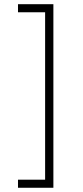

<svg xmlns="http://www.w3.org/2000/svg" viewBox="-20 -762 392 906"><path d="M64.9 85.9H192.9V-704.1H64.9V-742.2H231.9V124H64.9Z"/></svg>

Font: Montserrat Ultra Light
Style: Regular
Weight: 200
Designer: Julieta Ulanovsky
Foundry: Julieta Ulanovsky
Version: Version 3.001;PS 003.001;hotconv 1.0.70;makeotf.lib2.5.58329